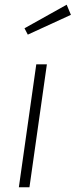

<svg xmlns="http://www.w3.org/2000/svg" viewBox="-20 -795 321 815"><path d="M179 -522 105 0H60L134 -522ZM263 -775 281 -732 98 -648 84 -675Z"/></svg>

Font: Fira Sans Condensed ExtraLight
Style: Italic
Weight: 275
Width: 3
Italic angle: -8°
Designer: Carrois Corporate & Edenspiekermann AG
Foundry: Carrois Corporate GbR & Edenspiekermann AG
Version: Version 4.203